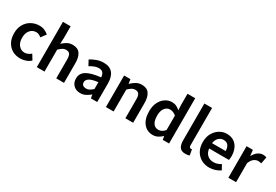

<svg xmlns="http://www.w3.org/2000/svg" viewBox="47 -1587 3604 2504"><g transform="rotate(30 1849.0 -335.5)"><path d="M269 11Q203 11 151 -18Q99 -47 68.5 -102.5Q38 -158 38 -237Q38 -316 71.5 -372Q105 -428 160 -457.5Q215 -487 278 -487Q323 -487 357 -471.5Q391 -456 417 -434L361 -359Q342 -375 324 -383.5Q306 -392 285 -392Q228 -392 193 -349.5Q158 -307 158 -237Q158 -167 192.5 -125Q227 -83 281 -83Q308 -83 332.5 -94.5Q357 -106 377 -123L424 -46Q391 -16 350 -2.5Q309 11 269 11Z M516 0V-682H632V-507L628 -416Q657 -443 693.5 -465Q730 -487 779 -487Q856 -487 891 -437Q926 -387 926 -297V0H809V-283Q809 -340 792 -363.5Q775 -387 738 -387Q707 -387 684 -372.5Q661 -358 632 -330V0Z M1173 11Q1110 11 1071 -27.5Q1032 -66 1032 -128Q1032 -205 1098 -246.5Q1164 -288 1310 -304Q1308 -341 1290 -367.5Q1272 -394 1225 -394Q1191 -394 1158 -380.5Q1125 -367 1093 -347L1051 -425Q1091 -450 1140.5 -468.5Q1190 -487 1247 -487Q1336 -487 1381 -434Q1426 -381 1426 -280V0H1331L1322 -52H1319Q1287 -24 1251 -6.5Q1215 11 1173 11ZM1211 -79Q1239 -79 1261.5 -92Q1284 -105 1310 -129V-232Q1217 -220 1180.5 -196Q1144 -172 1144 -137Q1144 -107 1162.5 -93Q1181 -79 1211 -79Z M1557 0V-475H1652L1661 -412H1665Q1696 -442 1733.5 -464.5Q1771 -487 1820 -487Q1897 -487 1932 -437Q1967 -387 1967 -297V0H1850V-283Q1850 -340 1833 -363.5Q1816 -387 1779 -387Q1748 -387 1725 -372.5Q1702 -358 1673 -330V0Z M2267 11Q2178 11 2125 -54.5Q2072 -120 2072 -237Q2072 -315 2100.5 -371Q2129 -427 2174.5 -457Q2220 -487 2272 -487Q2313 -487 2341 -473Q2369 -459 2396 -435L2392 -511V-682H2508V0H2413L2404 -51H2401Q2374 -24 2339.5 -6.5Q2305 11 2267 11ZM2296 -84Q2348 -84 2392 -136V-353Q2368 -374 2344.5 -382.5Q2321 -391 2298 -391Q2254 -391 2222.5 -351.5Q2191 -312 2191 -239Q2191 -162 2218.5 -123Q2246 -84 2296 -84Z M2758 11Q2696 11 2671 -25.5Q2646 -62 2646 -127V-682H2762V-121Q2762 -99 2770 -91Q2778 -83 2787 -83Q2790 -83 2794 -83.5Q2798 -84 2804 -85L2819 1Q2808 5 2793 8Q2778 11 2758 11Z M3115 11Q3049 11 2995.5 -18.5Q2942 -48 2910.5 -103.5Q2879 -159 2879 -237Q2879 -314 2910.5 -370Q2942 -426 2992.5 -456.5Q3043 -487 3099 -487Q3164 -487 3208 -458Q3252 -429 3274.5 -378Q3297 -327 3297 -261Q3297 -244 3295 -229Q3293 -214 3292 -205H2993Q3000 -144 3037 -111Q3074 -78 3130 -78Q3160 -78 3186.5 -87Q3213 -96 3239 -112L3279 -40Q3244 -16 3202 -2.5Q3160 11 3115 11ZM2991 -284H3196Q3196 -336 3172.5 -366.5Q3149 -397 3102 -397Q3062 -397 3030.5 -368Q2999 -339 2991 -284Z M3401 0V-475H3496L3505 -391H3509Q3534 -437 3569.5 -462Q3605 -487 3644 -487Q3662 -487 3674.5 -484.5Q3687 -482 3698 -477L3678 -376Q3665 -380 3654 -382Q3643 -384 3629 -384Q3600 -384 3569 -362.5Q3538 -341 3517 -287V0Z"/></g></svg>

Font: Narnoor SemiBold
Style: Regular
Weight: 600
Designer: S. Sridhar Murthy
Foundry: SIL International
Version: Version 3.000